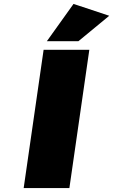

<svg xmlns="http://www.w3.org/2000/svg" viewBox="-20 -954 574 974"><path d="M100.1 0 201.2 -701.2H433.1L332 0ZM217.8 -745.1 353 -934.1 534.2 -874 377.9 -745.1Z"/></svg>

Font: Trueno Black
Style: Italic
Weight: 900
Designer: Julieta Ulanovsky
Foundry: Julieta Ulanovsky
Version: Version 3.001b | FøM Fix